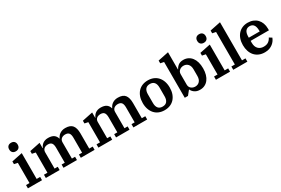

<svg xmlns="http://www.w3.org/2000/svg" viewBox="91 -1901 4472 3052"><g transform="rotate(-30 2327.0 -375.0)"><path d="M170 -605Q133 -605 112.5 -626Q92 -647 92 -681V-686Q92 -720 112.5 -741Q133 -762 170 -762Q207 -762 227.5 -741Q248 -720 248 -686V-681Q248 -647 227.5 -626Q207 -605 170 -605ZM41 -60H105V-431L41 -444V-494L236 -534V-60H300V0H41Z M370 -60H434V-431L370 -444V-494L563 -534V-437H568Q575 -456 587.5 -473.5Q600 -491 618 -504.5Q636 -518 660.5 -526Q685 -534 716 -534Q782 -534 819 -509Q856 -484 870 -434H874Q882 -453 895.5 -471Q909 -489 928.5 -503Q948 -517 973.5 -525.5Q999 -534 1032 -534Q1124 -534 1162.5 -485.5Q1201 -437 1201 -340V-60H1265V0H1012V-60H1070V-334Q1070 -393 1049 -419.5Q1028 -446 980 -446Q962 -446 944.5 -441Q927 -436 913.5 -425.5Q900 -415 891.5 -398.5Q883 -382 883 -360V-60H941V0H694V-60H752V-334Q752 -393 731.5 -419.5Q711 -446 664 -446Q645 -446 627 -441Q609 -436 595.5 -425.5Q582 -415 573.5 -398.5Q565 -382 565 -360V-60H623V0H370Z M1335 -60H1399V-431L1335 -444V-494L1528 -534V-437H1533Q1540 -456 1552.5 -473.5Q1565 -491 1583 -504.5Q1601 -518 1625.5 -526Q1650 -534 1681 -534Q1747 -534 1784 -509Q1821 -484 1835 -434H1839Q1847 -453 1860.5 -471Q1874 -489 1893.5 -503Q1913 -517 1938.5 -525.5Q1964 -534 1997 -534Q2089 -534 2127.5 -485.5Q2166 -437 2166 -340V-60H2230V0H1977V-60H2035V-334Q2035 -393 2014 -419.5Q1993 -446 1945 -446Q1927 -446 1909.5 -441Q1892 -436 1878.5 -425.5Q1865 -415 1856.5 -398.5Q1848 -382 1848 -360V-60H1906V0H1659V-60H1717V-334Q1717 -393 1696.5 -419.5Q1676 -446 1629 -446Q1610 -446 1592 -441Q1574 -436 1560.5 -425.5Q1547 -415 1538.5 -398.5Q1530 -382 1530 -360V-60H1588V0H1335Z M2547 -54Q2601 -54 2627.5 -87Q2654 -120 2654 -180V-342Q2654 -402 2627.5 -435Q2601 -468 2547 -468Q2493 -468 2466.5 -435Q2440 -402 2440 -342V-180Q2440 -120 2466.5 -87Q2493 -54 2547 -54ZM2547 12Q2491 12 2445.5 -6.5Q2400 -25 2367.5 -60.5Q2335 -96 2317 -146.5Q2299 -197 2299 -261Q2299 -325 2317 -375.5Q2335 -426 2367.5 -461.5Q2400 -497 2445.5 -515.5Q2491 -534 2547 -534Q2603 -534 2648.5 -515.5Q2694 -497 2726.5 -461.5Q2759 -426 2777 -375.5Q2795 -325 2795 -261Q2795 -197 2777 -146.5Q2759 -96 2726.5 -60.5Q2694 -25 2648.5 -6.5Q2603 12 2547 12Z M3198 12Q3138 12 3100 -15Q3062 -42 3047 -78H3042L2979 0H2920V-657L2856 -670V-720L3051 -760V-445H3056Q3071 -480 3106 -507Q3141 -534 3198 -534Q3246 -534 3284.5 -515Q3323 -496 3350.5 -460.5Q3378 -425 3392.5 -374.5Q3407 -324 3407 -261Q3407 -198 3392.5 -147.5Q3378 -97 3350.5 -61.5Q3323 -26 3284.5 -7Q3246 12 3198 12ZM3155 -70Q3205 -70 3236 -104Q3267 -138 3267 -200V-322Q3267 -384 3236 -418Q3205 -452 3155 -452Q3113 -452 3082 -426.5Q3051 -401 3051 -357V-165Q3051 -121 3082 -95.5Q3113 -70 3155 -70Z M3621 -605Q3584 -605 3563.5 -626Q3543 -647 3543 -681V-686Q3543 -720 3563.5 -741Q3584 -762 3621 -762Q3658 -762 3678.5 -741Q3699 -720 3699 -686V-681Q3699 -647 3678.5 -626Q3658 -605 3621 -605ZM3492 -60H3556V-431L3492 -444V-494L3687 -534V-60H3751V0H3492Z M3810 -60H3874V-657L3810 -670V-720L4005 -760V-60H4069V0H3810Z M4388 12Q4328 12 4281.5 -8Q4235 -28 4203 -64.5Q4171 -101 4154.5 -151.5Q4138 -202 4138 -262Q4138 -324 4155.5 -374.5Q4173 -425 4205 -460.5Q4237 -496 4281.5 -515Q4326 -534 4380 -534Q4434 -534 4477.5 -516.5Q4521 -499 4551.5 -467Q4582 -435 4598.5 -390.5Q4615 -346 4615 -291V-260H4279V-224Q4279 -152 4316.5 -113.5Q4354 -75 4415 -75Q4471 -75 4505 -100Q4539 -125 4555 -162L4604 -132Q4595 -107 4577.5 -81.5Q4560 -56 4533.5 -35Q4507 -14 4471 -1Q4435 12 4388 12ZM4279 -318H4479V-331Q4479 -403 4453.5 -437Q4428 -471 4380 -471Q4332 -471 4305.5 -437.5Q4279 -404 4279 -332Z"/></g></svg>

Font: IBM Plex Serif SmBld
Style: Regular
Weight: 600
Designer: Mike Abbink, Paul van der Laan, Pieter van Rosmalen
Foundry: Bold Monday
Version: Version 3.001